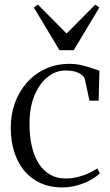

<svg xmlns="http://www.w3.org/2000/svg" viewBox="-20 -808 482 839"><path d="M252.5 11Q181.5 11 131 -22Q80.5 -55 53.8 -114.2Q27 -173.5 27 -251Q27 -308 45.2 -358.2Q63.5 -408.5 97.5 -447Q131.5 -485.5 178.8 -507.2Q226 -529 284.5 -529Q311.5 -529 337.8 -522.8Q364 -516.5 384.5 -509.2Q405 -502 414.5 -499L411 -368H371L350.5 -463.5Q349.5 -469 341 -477.5Q332.5 -486 314.5 -493Q296.5 -500 265 -500Q225 -500 189.2 -472.2Q153.5 -444.5 131.2 -392.2Q109 -340 109 -267Q109 -211.5 119.5 -167.2Q130 -123 150.2 -92Q170.5 -61 199.8 -44.5Q229 -28 266.5 -28Q294.5 -28 321 -34.8Q347.5 -41.5 369.2 -51.8Q391 -62 405 -72L416.5 -51Q399.5 -34 373 -20Q346.5 -6 315.5 2.5Q284.5 11 252.5 11ZM240 -588.5 128 -775 145.5 -788 271 -661.5 396.5 -788 414 -775 302 -588.5Z"/></svg>

Font: Merriweather 120pt Light
Style: Regular
Weight: 300
Version: Version 2.100